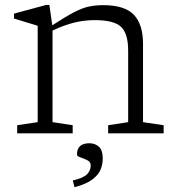

<svg xmlns="http://www.w3.org/2000/svg" viewBox="-20 -543 717 782"><path d="M420.5 -33 502 -45.5V-335.5Q502 -406.5 473 -433.8Q444 -461 366 -461Q324 -461 283.2 -451.2Q242.5 -441.5 194 -418.5V-45.5L276 -33V0H50V-33L133.5 -45.5V-438Q125.5 -440.5 98.2 -448.8Q71 -457 37 -467.5V-487.5L168.5 -523H181L193 -440Q246 -474.5 279.8 -492.2Q313.5 -510 340.8 -516Q368 -522 400.5 -522Q487.5 -522 525 -483Q562.5 -444 562.5 -365V-45.5L646.5 -33V0H420.5ZM276.5 192Q320 182 334.8 166.5Q349.5 151 349.5 131Q349.5 116.5 335.5 109.5Q321.5 102.5 307.5 98Q293.5 93.5 293.5 86Q293.5 40.5 344.5 40.5Q367.5 40.5 383 54.8Q398.5 69 398.5 103.5Q398.5 124.5 390.2 146.2Q382 168 357.2 187.2Q332.5 206.5 283.5 219.5Z"/></svg>

Font: Newsreader Caption Light
Style: Regular
Weight: 300
Designer: Hugues Gentile
Foundry: Production Type
Version: Version 1.001